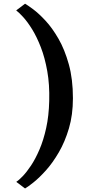

<svg xmlns="http://www.w3.org/2000/svg" viewBox="-20 -854 480 1061"><path d="M383 -311Q383 -219.5 361 -145Q339 -70.5 305.2 -12.5Q271.5 45.5 234.5 86.8Q197.5 128 166 153.2Q134.5 178.5 118.5 187.5L70 151Q83.5 142.5 105.2 120Q127 97.5 151.5 60.8Q176 24 198.2 -27.8Q220.5 -79.5 235.2 -146.5Q250 -213.5 252 -296Q254.5 -387 241.2 -461Q228 -535 205.8 -592.5Q183.5 -650 157.8 -691.8Q132 -733.5 108.2 -759.5Q84.5 -785.5 69.5 -796.5L118.5 -833.5Q132.5 -825.5 163.2 -802.8Q194 -780 231.2 -740Q268.5 -700 303 -640.2Q337.5 -580.5 360.2 -498.8Q383 -417 383 -311Z"/></svg>

Font: Merriweather 28pt
Style: Bold
Weight: 700
Version: Version 2.100